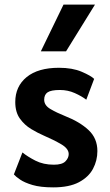

<svg xmlns="http://www.w3.org/2000/svg" viewBox="-20 -801 477 830"><path d="M210 9Q155.5 9 120.8 -1.2Q86 -11.5 66.8 -24.8Q47.5 -38 40 -47L77 -142Q99 -124 133.2 -106.5Q167.5 -89 213 -89Q248.5 -89 262.8 -103.5Q277 -118 277 -135Q277 -158.5 244.5 -177.5Q212 -196.5 169 -215Q143.5 -226 115 -243Q86.5 -260 66.2 -288Q46 -316 46 -360Q46 -427.5 95.2 -467.8Q144.5 -508 235 -508Q293 -508 333.2 -490.8Q373.5 -473.5 387 -460L353 -370Q333.5 -385 303.5 -398.5Q273.5 -412 239 -412Q201 -412 186 -402Q171 -392 171 -370Q171 -345.5 197.8 -329.8Q224.5 -314 262 -299Q324.5 -274.5 362.8 -238.8Q401 -203 401 -148Q401 -107 382 -71.2Q363 -35.5 321 -13.2Q279 9 210 9ZM156.5 -579 254.5 -781H390.5L265.5 -579Z"/></svg>

Font: Alatsi
Style: Regular
Weight: 400
Designer: Spyros Zevelakis, Eben Sorkin
Foundry: www.sorkintype.com
Version: Version 1.008; ttfautohint (v1.8.4.7-5d5b)